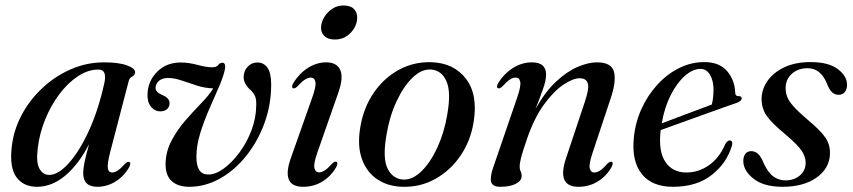

<svg xmlns="http://www.w3.org/2000/svg" viewBox="-20 -690 3194 719"><path d="M393 -122Q381 -75.5 383.8 -59.8Q386.5 -44 400 -44Q409.5 -44 420.5 -51Q431.5 -58 448 -76.5Q458 -86 464 -83.5Q472 -80 463.5 -63.5Q444 -29.5 412.2 -10Q380.5 9.5 344.5 9.5Q291.5 9.5 291.5 -42Q291.5 -57.5 296.5 -82.2Q301.5 -107 313.5 -150Q274.5 -74.5 224.5 -32.5Q174.5 9.5 118.5 9.5Q68 9.5 41.5 -26.5Q15 -62.5 24 -140Q30.5 -201 60.2 -257.8Q90 -314.5 137.5 -359.2Q185 -404 244.5 -430.2Q304 -456.5 369.5 -456.5Q425.5 -456.5 456 -445Q486.5 -433.5 486 -419.5Q485 -408 475 -403.2Q465 -398.5 462 -386.5ZM121.5 -136Q114.5 -81.5 127.8 -58.2Q141 -35 164 -35Q198 -35 237.5 -78.8Q277 -122.5 312.8 -200.2Q348.5 -278 371 -380Q381.5 -429.5 348.5 -429.5Q309.5 -429.5 271.8 -404.5Q234 -379.5 202.2 -337.2Q170.5 -295 149.2 -242.8Q128 -190.5 121.5 -136Z M995.5 -374Q995.5 -297 970 -228Q944.5 -159 901.2 -105.2Q858 -51.5 803 -21Q748 9.5 689 9.5Q646.5 9.5 623 -11.8Q599.5 -33 600 -77Q601 -123.5 622.8 -164.2Q644.5 -205 675.2 -240Q706 -275 734.8 -304.8Q763.5 -334.5 778.5 -359Q747 -360 717.5 -369.5Q688 -379 661.2 -388.2Q634.5 -397.5 611.5 -398Q589 -398.5 576.2 -388Q563.5 -377.5 562.5 -362.5Q561.5 -345.5 586 -335Q616 -323 615 -302.5Q614.5 -288.5 604.8 -280.8Q595 -273 581 -273Q559 -273 544.8 -291.2Q530.5 -309.5 532.5 -341Q535.5 -389.5 570 -422.8Q604.5 -456 656.5 -456Q686 -456 719.5 -447Q753 -438 773.5 -438Q791.5 -438 797.5 -446.8Q803.5 -455.5 813.5 -455Q825 -454.5 823 -435Q818.5 -408 801.8 -369Q785 -330 765 -284.8Q745 -239.5 730.2 -192.5Q715.5 -145.5 715.5 -102Q715.5 -36.5 759.5 -36.5Q786.5 -36 817.5 -58.5Q848.5 -81 876.2 -118.2Q904 -155.5 921.5 -201.5Q939 -247.5 939.5 -294.5Q940.5 -317.5 935 -330Q929.5 -342.5 918 -353Q891 -377 892.5 -403.5Q893 -425 907.8 -440.5Q922.5 -456 944 -456Q968 -456 981.8 -436Q995.5 -416 995.5 -374Z M1233.5 -542Q1207.5 -542 1194 -556Q1180.5 -570 1182.5 -590Q1183.5 -608.5 1194.8 -626.8Q1206 -645 1224.5 -657.2Q1243 -669.5 1265.5 -669.5Q1293.5 -669.5 1306.2 -655.5Q1319 -641.5 1317.5 -621Q1316 -591 1292.5 -566.5Q1269 -542 1233.5 -542ZM1168 -117.5Q1153.5 -76 1157.5 -60.2Q1161.5 -44.5 1175 -44.5Q1184 -44.5 1195.5 -51.5Q1207 -58.5 1223.5 -77Q1233.5 -87 1239.5 -84Q1247.5 -80.5 1239 -64Q1219.5 -30 1187.2 -10.2Q1155 9.5 1115 9.5Q1031.5 9.5 1069 -97.5L1149 -324Q1164.5 -367 1161.2 -383.2Q1158 -399.5 1143.5 -399.5Q1134.5 -399.5 1122.8 -392.5Q1111 -385.5 1093.5 -366Q1083.5 -357 1077.5 -359.5Q1070 -363 1078 -378.5Q1100 -414.5 1132.8 -435.5Q1165.5 -456.5 1202 -456.5Q1240.5 -456.5 1253.8 -428.8Q1267 -401 1247.5 -344.5Z M1595 -457Q1679.5 -454.5 1725 -395Q1770.5 -335.5 1753.5 -232Q1742 -162 1704.5 -107Q1667 -52 1611 -20.5Q1555 11 1488.5 9.5Q1434 8.5 1394 -17.8Q1354 -44 1335.8 -93.2Q1317.5 -142.5 1329 -212.5Q1341 -286 1379.2 -342Q1417.5 -398 1473.5 -428.5Q1529.5 -459 1595 -457ZM1490 -17.5Q1525 -16 1558.8 -49.2Q1592.5 -82.5 1618 -138Q1643.5 -193.5 1654.5 -259Q1670 -344.5 1652 -385.5Q1634 -426.5 1595 -429.5Q1559.5 -432.5 1525.2 -399.5Q1491 -366.5 1464.8 -310Q1438.5 -253.5 1427.5 -186Q1412 -98.5 1431.2 -59.2Q1450.5 -20 1490 -17.5Z M1845 -359.5Q1837 -363 1845.5 -378.5Q1867.5 -414.5 1901 -435.5Q1934.5 -456.5 1972 -456.5Q2025 -456.5 2025 -410.5Q2025 -389 2013.2 -355.8Q2001.5 -322.5 1985.5 -282Q2021.5 -346.5 2062.8 -384.8Q2104 -423 2143.8 -439.8Q2183.5 -456.5 2215.5 -456.5Q2271 -456.5 2279.5 -420Q2288 -383.5 2267 -322L2199 -117.5Q2184.5 -74.5 2188.5 -59.2Q2192.5 -44 2206 -44Q2215 -44 2226.5 -51Q2238 -58 2254.5 -77Q2264.5 -86.5 2270.5 -84Q2278.5 -80.5 2270 -64Q2250.5 -30 2218.2 -10.2Q2186 9.5 2146 9.5Q2064 9.5 2099.5 -97L2170 -308.5Q2187 -358.5 2181.2 -377.8Q2175.5 -397 2150.5 -397Q2126 -397 2090 -373Q2054 -349 2017.2 -298.8Q1980.5 -248.5 1953 -168.5Q1937 -122 1931.5 -100.2Q1926 -78.5 1926 -66.5Q1926 -55.5 1929.8 -48.5Q1933.5 -41.5 1933.5 -31Q1933.5 -13 1911.8 -1.8Q1890 9.5 1853 9.5Q1825 9.5 1819.5 -8Q1814 -25.5 1827 -63L1916.5 -324Q1931.5 -367.5 1928.2 -383.5Q1925 -399.5 1911 -399.5Q1901.5 -399.5 1890 -392.5Q1878.5 -385.5 1861 -366Q1851 -357 1845 -359.5Z M2721 -144.5Q2701.5 -79 2645.2 -34.8Q2589 9.5 2500 9.5Q2422 9.5 2383.5 -38.2Q2345 -86 2353.5 -173.5Q2359 -231 2382.2 -282.2Q2405.5 -333.5 2441.8 -373Q2478 -412.5 2523 -435Q2568 -457.5 2617.5 -457.5Q2674 -457.5 2702.8 -423.8Q2731.5 -390 2733 -344Q2733.5 -329 2746.5 -330Q2757 -330 2757.5 -322Q2757.5 -311.5 2738 -304.5Q2723 -299.5 2688.5 -287.2Q2654 -275 2611.2 -259.5Q2568.5 -244 2526.5 -229Q2484.5 -214 2454.5 -203Q2454 -200.5 2453.5 -197.5Q2445.5 -122 2472.2 -83Q2499 -44 2550.5 -44Q2595.5 -44 2634.8 -71.2Q2674 -98.5 2696.5 -151.5Q2704.5 -164.5 2713 -164Q2725.5 -163.5 2721 -144.5ZM2603.5 -432Q2574.5 -432 2545 -406.2Q2515.5 -380.5 2492 -334.5Q2468.5 -288.5 2458 -228Q2486 -238.5 2521 -251.8Q2556 -265 2589.5 -277.5Q2623 -290 2645.5 -298.5Q2651.5 -320 2652 -353.5Q2652 -388 2638.8 -410Q2625.5 -432 2603.5 -432Z M2921 -14.5Q2954 -14.5 2975.5 -33Q2997 -51.5 2997 -80.5Q2997 -103 2981.8 -125.8Q2966.5 -148.5 2921 -187Q2870.5 -228.5 2851 -256.5Q2831.5 -284.5 2832 -321.5Q2833 -358 2855.5 -389Q2878 -420 2918.8 -438.8Q2959.5 -457.5 3015 -457.5Q3082 -457.5 3116.8 -431.8Q3151.5 -406 3152 -373Q3152 -355 3143.5 -345Q3135 -335 3120.5 -335Q3106 -335 3095.5 -344.8Q3085 -354.5 3075.5 -380Q3052 -434.5 3004.5 -434.5Q2968 -434.5 2945 -413.5Q2922 -392.5 2922 -360Q2922 -343 2928 -327.2Q2934 -311.5 2951.5 -291.8Q2969 -272 3003 -243Q3054 -200.5 3071.8 -173.5Q3089.5 -146.5 3088 -112.5Q3086 -59 3037.5 -24.8Q2989 9.5 2910.5 9.5Q2840 9.5 2801.8 -20.8Q2763.5 -51 2763.5 -87.5Q2763.5 -103.5 2771.2 -113.8Q2779 -124 2793 -124Q2808.5 -124 2819.5 -113.2Q2830.5 -102.5 2840.5 -77.5Q2856.5 -43 2876.5 -28.8Q2896.5 -14.5 2921 -14.5Z"/></svg>

Font: Fraunces 72pt
Style: Italic
Weight: 400
Italic angle: -16°
Version: Version 1.000;[b76b70a41]